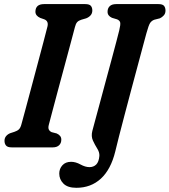

<svg xmlns="http://www.w3.org/2000/svg" viewBox="-20 -720 828 938"><path d="M218.5 -110.5Q214.5 -95.5 218.5 -87.2Q222.5 -79 232 -74.5L257 -68Q280 -57.5 279.5 -37.5Q279.5 -20.5 268.5 -10.2Q257.5 0 238 0H37.5Q17 0 9.5 -9Q2 -18 2 -32Q2 -46 10.2 -55.5Q18.5 -65 30.5 -69.5L50.5 -76Q64.5 -80.5 72.5 -88.2Q80.5 -96 85 -114Q91.5 -137.5 104 -184Q116.5 -230.5 132 -288.5Q147.5 -346.5 163.2 -405.5Q179 -464.5 192 -513.8Q205 -563 212 -591Q218 -617 196.5 -625.5L176.5 -632.5Q153 -643 153 -663Q153.5 -700 195.5 -700H396Q416.5 -700 423.8 -691.5Q431 -683 431 -669Q431 -654.5 422.5 -645Q414 -635.5 401 -630.5L377 -623.5Q364 -619.5 357 -611.8Q350 -604 346 -587.5Q338.5 -559 325.2 -509.2Q312 -459.5 296 -400.5Q280 -341.5 264.5 -283.8Q249 -226 236.8 -179.8Q224.5 -133.5 218.5 -110.5ZM695 -556.5Q690.5 -540 679.5 -499Q668.5 -458 653.5 -402Q638.5 -346 621.8 -283.8Q605 -221.5 589.5 -161.8Q574 -102 561.5 -54.2Q549 -6.5 543 20.5Q521.5 108 472.8 152.8Q424 197.5 353 197.5Q310.5 197.5 290 177Q269.5 156.5 269.5 128Q269.5 104.5 284.8 87.5Q300 70.5 327.5 70.5Q349.5 70.5 373.2 83.5Q397 96.5 417 96.5Q437 96.5 450 83.8Q463 71 465.5 41.5Q466.5 24 455 5.8Q443.5 -12.5 434 -33.2Q424.5 -54 431 -80Q434 -92 443.8 -127.8Q453.5 -163.5 467 -213.5Q480.5 -263.5 495.2 -318.5Q510 -373.5 524 -425Q538 -476.5 548.2 -515.8Q558.5 -555 562.5 -571.5Q569.5 -600 567.2 -610Q565 -620 552 -625.5L527 -633Q505 -643 505.5 -663Q505.5 -679.5 516 -689.8Q526.5 -700 548 -700H754Q774.5 -700 781.5 -691.2Q788.5 -682.5 788.5 -668Q788.5 -654 780.2 -644.8Q772 -635.5 761 -630.5L733.5 -623.5Q720.5 -618.5 713.2 -607.5Q706 -596.5 695 -556.5Z"/></svg>

Font: Fraunces 144pt S100 SemiBold
Style: Italic
Weight: 600
Italic angle: -16°
Version: Version 1.000; ttfautohint (v1.8.3)